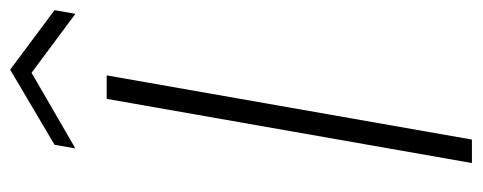

<svg xmlns="http://www.w3.org/2000/svg" viewBox="-298 -626 925 368"><g transform="rotate(-90 164.0 -442.5)"><path d="M35 0 158 -700H203L80 0ZM63 -760 70 -800 214 -885 328 -800 321 -760 208 -844Z"/></g></svg>

Font: DM Sans 11pt ExtraLight
Style: Italic
Weight: 250
Italic angle: -10°
Version: Version 4.004;gftools[0.9.30]